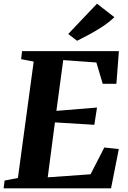

<svg xmlns="http://www.w3.org/2000/svg" viewBox="-30 -1020 694 1040"><path d="M-10.5 0 -5 -42 67 -56 152.5 -686.5 84.5 -699.5 89.5 -743H614L600.5 -566H526.5L492 -681.5L312.5 -694.5L275.5 -419.5L495.5 -437.5L481 -344L267.5 -357L228.5 -59.5L460.5 -76L535 -221L613.5 -212.5L571.5 0ZM387.5 -799 339.5 -836 495.5 -1000 589.5 -927Q558.5 -897.5 522.2 -874Q486 -850.5 451 -832Q416 -813.5 387.5 -799Z"/></svg>

Font: Merriweather 48pt ExtraBold
Style: Italic
Weight: 800
Italic angle: -7.8°
Version: Version 2.101